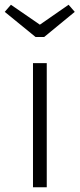

<svg xmlns="http://www.w3.org/2000/svg" viewBox="-34 -789 335 809"><path d="M255 -769 134 -685 12 -769 -14 -739 116 -633H152L281 -739ZM163 -523H105V0H163Z"/></svg>

Font: FiraGO Light
Style: Regular
Weight: 300
Designer: bBox Type
Foundry: bBox Type GmbH
Version: Version 1.001;PS 001.001;hotconv 1.0.88;makeotf.lib2.5.64775